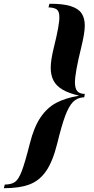

<svg xmlns="http://www.w3.org/2000/svg" viewBox="-112 -802 493 1010"><path d="M334 -667.5Q334 -627.9 314.9 -550.8Q282.2 -418.5 282.2 -367.2Q282.7 -336.9 293.9 -323.2Q305.2 -309.6 329.1 -308.1H334L331.1 -290H326.2Q293.9 -287.6 272.2 -265.9Q250.5 -244.1 231.4 -193.6Q212.4 -143.1 189 -46.9Q165.5 47.4 130.6 97.9Q95.7 148.4 43.2 168.2Q-9.3 188 -91.8 188L-86.9 168.9Q-51.8 168.5 -33 155Q-14.2 141.6 2.7 97.7Q19.5 53.7 44.9 -46.9Q66.9 -134.3 101.8 -185.3Q136.7 -236.3 184.8 -261.5Q232.9 -286.6 304.2 -298.8Q249 -311.5 216.3 -331.1Q183.6 -350.6 169.2 -378.7Q154.8 -406.7 154.8 -445.8Q154.8 -484.9 170.9 -550.8Q201.7 -674.3 200.2 -712.9Q200.2 -742.2 186.8 -752.2Q173.3 -762.2 143.1 -763.2L147.9 -782.2Q218.3 -782.7 259 -770Q299.8 -757.3 316.9 -732.2Q334 -707 334 -667.5Z"/></svg>

Font: TypoPRO Playfair Display SC
Style: Bold Italic
Weight: 700
Italic angle: -14.9847°
Designer: Claus Eggers Sørensen
Foundry: Claus Eggers Sørensen
Version: Version 1.004;PS 001.004;hotconv 1.0.70;makeotf.lib2.5.58329